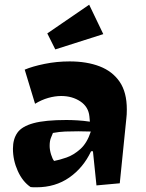

<svg xmlns="http://www.w3.org/2000/svg" viewBox="-20 -773 620 816"><path d="M135 23Q129 23 122.5 23Q116 23 110 22Q76 -1 55.5 -46.5Q35 -92 35 -141Q35 -182 54 -209Q73 -236 122.5 -249.5Q172 -263 262 -263Q284 -263 309 -261.5Q334 -260 362 -256L360 -278Q356 -319 321.5 -342Q287 -365 240 -365Q214 -365 185.5 -357Q157 -349 129 -332L85 -477Q118 -491 169.5 -501.5Q221 -512 276 -512Q349 -512 403.5 -491Q458 -470 488.5 -425.5Q519 -381 519 -308Q519 -299 518.5 -287Q518 -275 517 -270L489 6L390 15L375 -130H367Q334 -60 274.5 -18.5Q215 23 135 23ZM210 -89Q232 -93 262.5 -103.5Q293 -114 321.5 -139.5Q350 -165 366 -214Q353 -214 340 -214.5Q327 -215 313 -215Q282 -215 257 -214Q232 -213 205 -208Q201 -199 196 -186Q191 -173 191 -153Q191 -136 197 -116.5Q203 -97 210 -89ZM215 -563 181 -631 359 -753 419 -628Z"/></svg>

Font: Joti One
Style: Regular
Weight: 400
Designer: Eduardo Rodriguez Tunni
Foundry: Eduardo Rodriguez Tunni
Version: Version 1.002; ttfautohint (v1.8.4.7-5d5b);gftools[0.9.24]